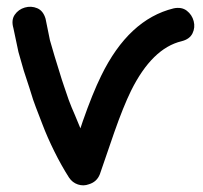

<svg xmlns="http://www.w3.org/2000/svg" viewBox="-20 -552 605 573"><path d="M245 -2Q269 -9 278 -32L321 -157Q348 -234 371 -281Q434 -408 522 -429Q546 -435 554.5 -452.5Q563 -470 558 -489Q553 -508 537.5 -520Q522 -532 498 -527Q364 -494 282 -326Q256 -273 227 -190L220 -169L203 -210Q194 -230 185 -254L171 -295Q165 -312 156 -342L143 -384L129 -432L116 -496Q109 -520 91 -527.5Q73 -535 54 -529.5Q35 -524 24 -508Q13 -492 20 -468L35 -397L51 -341Q55 -329 68 -289Q80 -249 87 -232L107 -180Q121 -143 142 -100.5Q163 -58 186 -22Q196 -7 212.5 -1.5Q229 4 245 -2Z"/></svg>

Font: Balsamiq Sans
Style: Regular
Weight: 400
Designer: Michael Angeles
Foundry: Balsamiq SRL
Version: Version 1.020; ttfautohint (v1.8.4.7-5d5b);gftools[0.9.26]